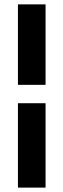

<svg xmlns="http://www.w3.org/2000/svg" viewBox="-20 -731 292 883"><path d="M62.5 131.8V-256.3H189.5V131.8ZM189.5 -340.8H62.5V-710.9H189.5Z"/></svg>

Font: Shabnam FD
Style: Bold
Weight: 700
Foundry: DejaVu fonts team - Redesigned by Saber Rastikerdar - Based on Vazir font
Version: Version 5.00;October 20, 2019;FontCreator 12.0.0.2547 64-bit